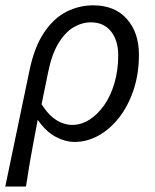

<svg xmlns="http://www.w3.org/2000/svg" viewBox="-28 -518 579 717"><path d="M-8.3 178.5 82 -254.4Q100.1 -341.7 136 -395.6Q171.8 -449.4 219.4 -473.8Q267.1 -498.1 320.2 -498.1Q400.5 -498.1 445.7 -447.2Q490.8 -396.4 490.8 -314.1Q490.8 -241.8 470.7 -182Q450.6 -122.1 416.4 -78.5Q382.1 -34.8 339.3 -11.4Q296.5 12 251.3 12Q215.6 12 179.4 -7.4Q143.1 -26.7 112.9 -70.7Q104 -24.2 96.6 15.3Q89.2 54.8 82.5 93.8Q75.8 132.8 69 178.5ZM240.8 -51.5Q274.8 -51.5 305.6 -70.8Q336.3 -90.1 360.9 -124.9Q385.4 -159.8 399.4 -207.8Q413.5 -255.7 413.5 -312.1Q413.5 -366.6 386.6 -400.6Q359.6 -434.6 311.2 -434.6Q278.3 -434.6 246.7 -416Q215.1 -397.3 190.2 -356.3Q165.3 -315.3 151.9 -248.9L127.3 -129Q146.8 -97.8 167 -81Q187.1 -64.2 206.4 -57.9Q225.7 -51.5 240.8 -51.5Z"/></svg>

Font: Source Sans Variable
Style: Italic
Weight: 200
Italic angle: -11°
Designer: Paul D. Hunt
Foundry: Adobe Systems Incorporated
Version: Version 3.006;hotconv 1.0.111;makeotfexe 2.5.65597